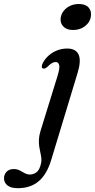

<svg xmlns="http://www.w3.org/2000/svg" viewBox="-138 -716 486 983"><path d="M259.5 -343.5 124 103.5Q101.5 177.5 59.5 212.5Q17.5 247.5 -47 247.5Q-81.5 247.5 -99.5 233.5Q-117.5 219.5 -117.5 197Q-117.5 177 -104.2 163.2Q-91 149.5 -68 149.5Q-51 149.5 -37.8 156.2Q-24.5 163 -12 170.2Q0.5 177.5 16 177.5Q32.5 177.5 48.5 166.2Q64.5 155 72 121Q75 108 73.8 94.8Q72.5 81.5 69 66.8Q65.5 52 63 35.2Q60.5 18.5 61.2 -0.8Q62 -20 68.5 -42.5L156.5 -327Q169 -367.5 165 -383Q161 -398.5 147 -398.5Q138 -398.5 128.5 -393.2Q119 -388 105.5 -374.5Q97.5 -367.5 92 -365.5Q86.5 -363.5 81.5 -365.5Q75.5 -368.5 75.8 -376Q76 -383.5 82 -395Q94 -417 113 -433.2Q132 -449.5 155.8 -458.5Q179.5 -467.5 206 -467.5Q250 -467.5 264.2 -437Q278.5 -406.5 259.5 -343.5ZM235.5 -562.5Q203.5 -562.5 186.5 -580Q169.5 -597.5 172.5 -622.5Q174.5 -642 187 -658.8Q199.5 -675.5 219.8 -685.5Q240 -695.5 266 -695.5Q299.5 -695.5 315.2 -678Q331 -660.5 327.5 -635Q326 -615 313.5 -598.5Q301 -582 281 -572.2Q261 -562.5 235.5 -562.5Z"/></svg>

Font: Fraunces
Style: Italic
Weight: 400
Italic angle: -16°
Version: Version 1.000;[b76b70a41]